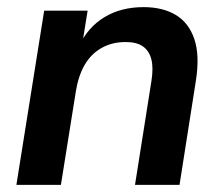

<svg xmlns="http://www.w3.org/2000/svg" viewBox="-20 -519 625 539"><path d="M26 0 104 -489H226L210 -390H202Q227 -443 273.5 -471Q320 -499 383 -499Q437 -499 473.5 -477Q510 -455 525.5 -409.5Q541 -364 530 -293L484 0H359L405 -291Q411 -328 405 -352Q399 -376 381.5 -388.5Q364 -401 333 -401Q294 -401 264.5 -384Q235 -367 217.5 -336.5Q200 -306 193 -263L151 0Z"/></svg>

Font: Nunito Sans 12pt ExtraLight 12pt
Style: Bold Italic
Weight: 700
Italic angle: -9°
Version: Version 3.101;gftools[0.9.27]